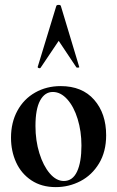

<svg xmlns="http://www.w3.org/2000/svg" viewBox="-20 -751 477 785"><path d="M25 -188Q25 -250 51 -298Q77 -346 123.5 -372.5Q170 -399 228 -399Q316 -399 365 -343Q414 -287 414 -198Q414 -131 385 -83Q356 -35 309 -10.5Q262 14 208 14Q150 14 108.5 -13.5Q67 -41 46 -87Q25 -133 25 -188ZM313 -156Q313 -214 297.5 -264.5Q282 -315 255 -345Q228 -375 196 -375Q163 -375 144 -340Q125 -305 125 -236Q125 -176 141 -124.5Q157 -73 183.5 -42Q210 -11 241 -11Q277 -11 295 -49.5Q313 -88 313 -156ZM304 -477Q305 -475 299 -474.5Q293 -474 292 -476L220 -584L146 -474Q144 -472 142 -472Q139 -472 136.5 -473.5Q134 -475 134 -477L210 -726Q211 -731 220 -731Q228 -731 229 -726Z"/></svg>

Font: Cormorant Upright
Style: Bold
Weight: 700
Designer: Christian Thalmann (Catharsis Fonts)
Foundry: Catharsis Fonts
Version: Version 3.302